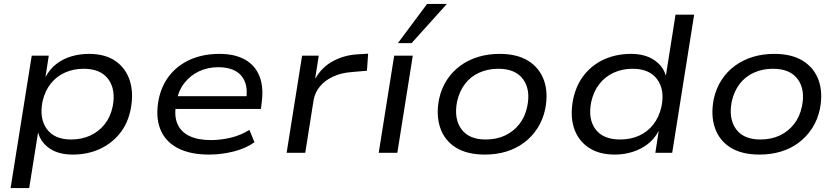

<svg xmlns="http://www.w3.org/2000/svg" viewBox="-20 -780 4276 980"><path d="M34 180 142 -496H229L212 -386Q234 -428 269 -454.5Q304 -481 346.5 -493Q389 -505 434 -505Q517 -505 569.5 -468.5Q622 -432 642.5 -368.5Q663 -305 647 -222Q632 -148 590 -97Q548 -46 487 -18.5Q426 9 351 9Q280 9 234.5 -21.5Q189 -52 175 -102H174L129 180ZM343 -68Q397 -68 440.5 -88Q484 -108 514 -145.5Q544 -183 555 -236Q572 -322 533 -375.5Q494 -429 407 -429Q355 -429 311.5 -409.5Q268 -390 238.5 -352.5Q209 -315 197 -262Q180 -175 219 -121.5Q258 -68 343 -68Z M1048 9Q949 9 885.5 -25Q822 -59 797.5 -122.5Q773 -186 790 -273Q805 -345 847 -397Q889 -449 953.5 -477Q1018 -505 1100 -505Q1179 -505 1231 -475.5Q1283 -446 1305 -389.5Q1327 -333 1315 -251L1312 -224H853L863 -289H1262L1236 -266Q1245 -323 1230.5 -361Q1216 -399 1181.5 -418Q1147 -437 1095 -437Q1041 -437 996 -416Q951 -395 920.5 -355.5Q890 -316 881 -261L879 -249Q868 -189 885.5 -148Q903 -107 946.5 -86Q990 -65 1057 -65Q1106 -65 1157 -77Q1208 -89 1253 -117L1279 -54Q1234 -22 1171.5 -6.5Q1109 9 1048 9Z M1443 0 1522 -496H1607L1589 -381H1591Q1623 -438 1681.5 -469Q1740 -500 1810 -503L1859 -506L1853 -419L1773 -412Q1721 -408 1680 -389Q1639 -370 1613.5 -339.5Q1588 -309 1581 -271L1538 0Z M1913 0 1992 -496H2087L2008 0ZM2011 -560 2160 -760H2261L2081 -560Z M2455 9Q2364 9 2306.5 -27Q2249 -63 2227 -127.5Q2205 -192 2221 -274Q2233 -329 2261 -372Q2289 -415 2329.5 -444.5Q2370 -474 2420.5 -489.5Q2471 -505 2530 -505Q2620 -505 2677 -469Q2734 -433 2756.5 -370Q2779 -307 2763 -224Q2751 -168 2723 -125Q2695 -82 2655 -52Q2615 -22 2564.5 -6.5Q2514 9 2455 9ZM2459 -68Q2514 -68 2557 -88Q2600 -108 2630 -145.5Q2660 -183 2671 -236Q2689 -322 2650 -375.5Q2611 -429 2523 -429Q2471 -429 2427 -409.5Q2383 -390 2354 -352.5Q2325 -315 2313 -262Q2296 -175 2334.5 -121.5Q2373 -68 2459 -68Z M3118 9Q3036 9 2982.5 -28Q2929 -65 2909 -129Q2889 -193 2906 -276Q2922 -349 2964 -400.5Q3006 -452 3067 -478.5Q3128 -505 3201 -505Q3271 -505 3317.5 -474.5Q3364 -444 3378 -395H3379L3428 -705H3523L3411 0H3325L3342 -110H3341Q3319 -69 3284 -43Q3249 -17 3206.5 -4Q3164 9 3118 9ZM3145 -68Q3199 -68 3242 -87.5Q3285 -107 3314.5 -144.5Q3344 -182 3356 -235Q3374 -321 3334.5 -375Q3295 -429 3209 -429Q3156 -429 3112.5 -409Q3069 -389 3039.5 -351.5Q3010 -314 2998 -261Q2980 -174 3019 -121Q3058 -68 3145 -68Z M3857 9Q3766 9 3708.5 -27Q3651 -63 3629 -127.5Q3607 -192 3623 -274Q3635 -329 3663 -372Q3691 -415 3731.5 -444.5Q3772 -474 3822.5 -489.5Q3873 -505 3932 -505Q4022 -505 4079 -469Q4136 -433 4158.5 -370Q4181 -307 4165 -224Q4153 -168 4125 -125Q4097 -82 4057 -52Q4017 -22 3966.5 -6.5Q3916 9 3857 9ZM3861 -68Q3916 -68 3959 -88Q4002 -108 4032 -145.5Q4062 -183 4073 -236Q4091 -322 4052 -375.5Q4013 -429 3925 -429Q3873 -429 3829 -409.5Q3785 -390 3756 -352.5Q3727 -315 3715 -262Q3698 -175 3736.5 -121.5Q3775 -68 3861 -68Z"/></svg>

Font: Nunito Sans 7pt SemiExpanded
Style: Italic
Weight: 400
Width: 6
Italic angle: -9°
Designer: Vernon Adams
Foundry: Vernon Adams
Version: Version 3.101;gftools[0.9.27]